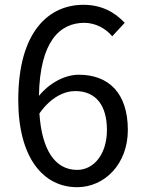

<svg xmlns="http://www.w3.org/2000/svg" viewBox="-20 -766 595 799"><path d="M301 13C415 13 512 -83 512 -225C512 -379 432 -455 308 -455C251 -455 187 -422 142 -367C146 -594 229 -671 331 -671C375 -671 419 -649 447 -615L499 -671C458 -715 403 -746 327 -746C185 -746 56 -637 56 -350C56 -108 161 13 301 13ZM144 -294C192 -362 248 -387 293 -387C382 -387 425 -324 425 -225C425 -125 371 -59 301 -59C209 -59 154 -142 144 -294Z"/></svg>

Font: Noto Sans HK
Style: Regular
Weight: 400
Designer: Ryoko NISHIZUKA 西塚涼子 (kana, bopomofo & ideographs); Paul D. Hunt (Latin, Greek & Cyrillic); Sandoll Communications 산돌커뮤니
Foundry: Adobe
Version: Version 2.004;hotconv 1.0.118;makeotfexe 2.5.65603